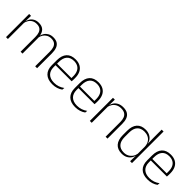

<svg xmlns="http://www.w3.org/2000/svg" viewBox="214 -1755 2855 2855"><g transform="rotate(45 1642.0 -327.0)"><path d="M689.5 0V-308.5Q689.5 -356.5 677.8 -391Q666 -425.5 639 -444Q612 -462.5 567 -462.5Q525.5 -462.5 494.5 -445Q463.5 -427.5 444.2 -397.2Q425 -367 419 -328.5L407.5 -361.5H414.5Q420 -396.5 440.5 -427.5Q461 -458.5 495.2 -477.5Q529.5 -496.5 578 -496.5Q633 -496.5 666.2 -474.5Q699.5 -452.5 714.5 -411.2Q729.5 -370 729.5 -312V0ZM76 0V-486.5H115.5L113 -362L115.5 -360.5V0ZM383 0V-308Q383 -356.5 371 -391Q359 -425.5 332.5 -444Q306 -462.5 261 -462.5Q218.5 -462.5 187.2 -444.5Q156 -426.5 137.2 -395.2Q118.5 -364 112 -324L100 -356H111Q116 -394 135.8 -426Q155.5 -458 189.5 -477.2Q223.5 -496.5 272 -496.5Q338.5 -496.5 374.2 -462Q410 -427.5 419 -359.5Q421 -348.5 421.8 -337.5Q422.5 -326.5 422.5 -315V0Z M1056 10Q958 10 905.5 -41.2Q853 -92.5 853 -187V-290.5Q853 -391.5 901.5 -445Q950 -498.5 1043 -498.5Q1105 -498.5 1147.2 -474.2Q1189.5 -450 1211.2 -404.8Q1233 -359.5 1233 -295.5V-278Q1233 -265.5 1232.5 -252.8Q1232 -240 1230.5 -225.5H1194Q1194.5 -245.5 1194.5 -263.2Q1194.5 -281 1194.5 -296Q1194.5 -350.5 1177.2 -388Q1160 -425.5 1126.2 -445.2Q1092.5 -465 1043 -465Q969 -465 930.5 -421Q892 -377 892 -293V-245V-239V-184.5Q892 -147 903 -117.5Q914 -88 935.2 -67.2Q956.5 -46.5 988 -35.5Q1019.5 -24.5 1061 -24.5Q1108 -24.5 1148.5 -38.5Q1189 -52.5 1224.5 -78.5L1220 -40Q1189.5 -17 1147.8 -3.5Q1106 10 1056 10ZM873 -225.5V-257.5H1220.5V-225.5Z M1537.5 10Q1439.5 10 1387 -41.2Q1334.5 -92.5 1334.5 -187V-290.5Q1334.5 -391.5 1383 -445Q1431.5 -498.5 1524.5 -498.5Q1586.5 -498.5 1628.8 -474.2Q1671 -450 1692.8 -404.8Q1714.5 -359.5 1714.5 -295.5V-278Q1714.5 -265.5 1714 -252.8Q1713.5 -240 1712 -225.5H1675.5Q1676 -245.5 1676 -263.2Q1676 -281 1676 -296Q1676 -350.5 1658.8 -388Q1641.5 -425.5 1607.8 -445.2Q1574 -465 1524.5 -465Q1450.5 -465 1412 -421Q1373.5 -377 1373.5 -293V-245V-239V-184.5Q1373.5 -147 1384.5 -117.5Q1395.5 -88 1416.8 -67.2Q1438 -46.5 1469.5 -35.5Q1501 -24.5 1542.5 -24.5Q1589.5 -24.5 1630 -38.5Q1670.5 -52.5 1706 -78.5L1701.5 -40Q1671 -17 1629.2 -3.5Q1587.5 10 1537.5 10ZM1354.5 -225.5V-257.5H1702V-225.5Z M2170.5 0V-308Q2170.5 -356 2157.5 -390.5Q2144.5 -425 2115 -443.8Q2085.5 -462.5 2036 -462.5Q1990.5 -462.5 1956.5 -444.5Q1922.5 -426.5 1902 -395.2Q1881.5 -364 1874.5 -324L1863.5 -356H1873.5Q1879 -394 1900 -426Q1921 -458 1958 -477.2Q1995 -496.5 2047 -496.5Q2106.5 -496.5 2142.2 -474.2Q2178 -452 2194 -410.8Q2210 -369.5 2210 -311.5V0ZM1838.5 0V-486.5H1878L1875.5 -362.5L1878 -361V0Z M2516.5 10Q2428 10 2381 -43.8Q2334 -97.5 2334 -199V-287.5Q2334 -389 2381.2 -442.8Q2428.5 -496.5 2518.5 -496.5Q2567 -496.5 2604.8 -477.8Q2642.5 -459 2664.8 -425.2Q2687 -391.5 2689.5 -345.5H2702.5L2687.5 -309.5Q2684.5 -360.5 2662.5 -394.5Q2640.5 -428.5 2605.2 -445.8Q2570 -463 2526.5 -463Q2452.5 -463 2413 -419Q2373.5 -375 2373.5 -290V-197.5Q2373.5 -112.5 2413 -68.2Q2452.5 -24 2527.5 -24Q2571 -24 2604.8 -41.8Q2638.5 -59.5 2660.5 -91.2Q2682.5 -123 2689 -164.5L2702 -132.5H2690.5Q2685 -93 2663 -60.8Q2641 -28.5 2604.2 -9.2Q2567.5 10 2516.5 10ZM2685.5 0 2688.5 -126.5 2687.5 -140V-347L2688 -359L2685.5 -497.5V-664H2725V0Z M3059 10Q2961 10 2908.5 -41.2Q2856 -92.5 2856 -187V-290.5Q2856 -391.5 2904.5 -445Q2953 -498.5 3046 -498.5Q3108 -498.5 3150.2 -474.2Q3192.5 -450 3214.2 -404.8Q3236 -359.5 3236 -295.5V-278Q3236 -265.5 3235.5 -252.8Q3235 -240 3233.5 -225.5H3197Q3197.5 -245.5 3197.5 -263.2Q3197.5 -281 3197.5 -296Q3197.5 -350.5 3180.2 -388Q3163 -425.5 3129.2 -445.2Q3095.5 -465 3046 -465Q2972 -465 2933.5 -421Q2895 -377 2895 -293V-245V-239V-184.5Q2895 -147 2906 -117.5Q2917 -88 2938.2 -67.2Q2959.5 -46.5 2991 -35.5Q3022.5 -24.5 3064 -24.5Q3111 -24.5 3151.5 -38.5Q3192 -52.5 3227.5 -78.5L3223 -40Q3192.5 -17 3150.8 -3.5Q3109 10 3059 10ZM2876 -225.5V-257.5H3223.5V-225.5Z"/></g></svg>

Font: Anek Odia Medium ExtraLight
Style: Regular
Weight: 250
Version: Version 1.003